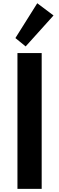

<svg xmlns="http://www.w3.org/2000/svg" viewBox="-20 -1196 374 1216"><path d="M319 -1098 216 -1175.5 77.5 -955 142.5 -902ZM244 0V-860H90.5V0Z"/></svg>

Font: Spartan
Style: Bold
Weight: 700
Designer: Matt Bailey, Mirko Velimirovic
Foundry: Matt Bailey
Version: Version 1.003